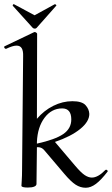

<svg xmlns="http://www.w3.org/2000/svg" viewBox="-31 -876 528 905"><path d="M469 -76Q473 -76 475.5 -72.5Q478 -69 476 -67Q446 -28 421.5 -9.5Q397 9 373 9Q348 9 325.5 -5.5Q303 -20 271 -58L187 -157Q175 -173 165.5 -178Q156 -183 143 -182L141 -9Q141 -1 130.5 3.5Q120 8 100 8Q74 8 70 1Q70 -2 71.5 -25Q73 -48 73 -74L78 -610Q79 -636 71.5 -648.5Q64 -661 47 -661Q29 -661 -2 -646H-4Q-8 -646 -10.5 -651Q-13 -656 -9 -658L131 -725H133Q136 -725 140 -722Q144 -719 144 -717L143 -316Q176 -355 220 -377Q264 -399 310 -399Q355 -399 372 -380.5Q389 -362 390 -339Q390 -303 347 -268Q304 -233 228 -207L323 -95Q351 -62 368.5 -50.5Q386 -39 402 -39Q431 -39 466 -75Q467 -76 469 -76ZM143 -207V-199Q229 -218 267 -244Q305 -270 305 -313Q305 -365 262 -365Q212 -365 179 -321Q146 -277 143 -207ZM29 -849V-850Q29 -853 31 -855Q33 -857 35 -856L132 -804L227 -856H228Q231 -856 233.5 -853Q236 -850 234 -849L142 -745Q139 -741 133 -741Q127 -741 123 -745Z"/></svg>

Font: Cormorant Upright Medium
Style: Regular
Weight: 500
Designer: Christian Thalmann (Catharsis Fonts)
Foundry: Catharsis Fonts
Version: Version 3.302